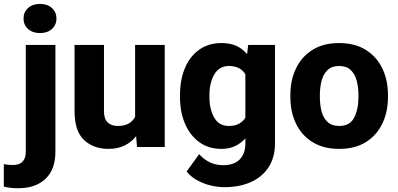

<svg xmlns="http://www.w3.org/2000/svg" viewBox="-73 -761 2058 994"><path d="M48.8 -665Q48.8 -698.2 72.3 -719.5Q95.7 -740.7 134.3 -740.7Q172.4 -740.7 195.8 -719.5Q219.2 -698.2 219.2 -665Q219.2 -632.3 195.8 -611.1Q172.4 -589.8 134.3 -589.8Q95.7 -589.8 72.3 -611.1Q48.8 -632.3 48.8 -665ZM60.5 -528.3H213.9V24.4Q213.9 115.7 162.8 164.6Q111.8 213.4 21.5 213.4Q2 213.4 -15.6 211.7Q-33.2 210 -53.2 205.1V88.9Q-41 90.8 -30 92Q-19 93.3 -6.8 93.3Q60.5 93.3 60.5 24.4Z M636.2 0 631.8 -56.2Q607.4 -24.9 571.8 -7.6Q536.1 9.8 489.3 9.8Q411.1 9.8 362.1 -36.1Q313 -82 313 -186.5V-528.3H465.3V-185.5Q465.3 -145 484.6 -127Q503.9 -108.9 536.6 -108.9Q571.3 -108.9 593 -121.3Q614.7 -133.8 626.5 -155.8V-528.3H779.8V0Z M858.9 -257.8V-268.1Q858.9 -348.6 884.8 -409.4Q910.6 -470.2 959 -504.2Q1007.3 -538.1 1073.7 -538.1Q1119.6 -538.1 1151.9 -522.9Q1184.1 -507.8 1206.1 -480.5L1211.9 -528.3H1350.6V-19Q1350.6 53.7 1317.6 104.5Q1284.7 155.3 1225.8 181.6Q1167 208 1088.9 208Q1054.7 208 1017.8 199.2Q981 190.4 948 172.4Q915 154.3 893.1 127L958 37.1Q980 62.5 1011.5 78.4Q1043 94.2 1083 94.2Q1138.2 94.2 1167.7 64.7Q1197.3 35.2 1197.3 -19V-44.4Q1174.3 -19 1143.8 -4.6Q1113.3 9.8 1072.8 9.8Q1006.8 9.8 958.7 -25.1Q910.6 -60.1 884.8 -120.6Q858.9 -181.2 858.9 -257.8ZM1011.2 -268.1V-257.8Q1011.2 -195.8 1035.9 -152.3Q1060.5 -108.9 1111.3 -108.9Q1142.6 -108.9 1163.6 -120.1Q1184.6 -131.3 1197.3 -151.4V-376.5Q1171.4 -419.4 1112.3 -419.4Q1062 -419.4 1036.6 -376Q1011.2 -332.5 1011.2 -268.1Z M1430.2 -258.8V-269Q1430.2 -346.2 1459.5 -407Q1488.8 -467.8 1544.9 -502.9Q1601.1 -538.1 1682.1 -538.1Q1764.2 -538.1 1820.6 -502.9Q1877 -467.8 1906.2 -407Q1935.5 -346.2 1935.5 -269V-258.8Q1935.5 -181.6 1906.2 -120.8Q1877 -60.1 1820.8 -25.1Q1764.6 9.8 1683.1 9.8Q1601.6 9.8 1545.2 -25.1Q1488.8 -60.1 1459.5 -120.8Q1430.2 -181.6 1430.2 -258.8ZM1583 -269V-258.8Q1583 -216.8 1592.3 -182.9Q1601.6 -148.9 1623.5 -128.9Q1645.5 -108.9 1683.1 -108.9Q1738.8 -108.9 1760.7 -152.3Q1782.7 -195.8 1782.7 -258.8V-269Q1782.7 -310.1 1773.4 -344.2Q1764.2 -378.4 1742.2 -398.9Q1720.2 -419.4 1682.1 -419.4Q1645 -419.4 1623.3 -398.9Q1601.6 -378.4 1592.3 -344.2Q1583 -310.1 1583 -269Z"/></svg>

Font: Vazirmatn RD ExtraBold
Style: Regular
Weight: 800
Designer: Saber Rastikerdar
Foundry: Saber Rastikerdar
Version: Version 32.102